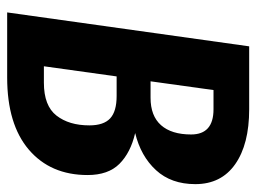

<svg xmlns="http://www.w3.org/2000/svg" viewBox="-112 -620 732 549"><g transform="rotate(90 254.5 -346.0)"><path d="M481 -230Q481 -124 408.5 -62Q336 0 202 0H16L113 -692H293Q393 -692 450 -652Q507 -612 507 -538Q507 -469 467 -425.5Q427 -382 361 -366Q417 -353 449 -321Q481 -289 481 -230ZM238 -590 213 -410H260Q312 -410 338.5 -440Q365 -470 365 -526Q365 -590 293 -590ZM339 -235Q339 -276 319 -294.5Q299 -313 255 -313H199L170 -105H217Q283 -105 311 -141Q339 -177 339 -235Z"/></g></svg>

Font: Fira Sans Compressed SemiBold
Style: Italic
Weight: 600
Width: 1
Italic angle: -8°
Designer: bBox Type GmbH & Carrois Corporate GbR & Edenspiekermann AG
Foundry: bBox Type GmbH & Carrois Corporate GbR & Edenspiekermann AG
Version: Version 4.301